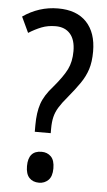

<svg xmlns="http://www.w3.org/2000/svg" viewBox="-53 -759 447 804"><g transform="rotate(5 170.5 -357.0)"><path d="M106 -201V-229Q106 -282 118.5 -319Q131 -356 166 -395Q206 -442 222 -474.5Q238 -507 238 -551Q238 -599 216 -624Q194 -649 155 -649Q122 -649 95.5 -638.5Q69 -628 42 -611L11 -677Q44 -700 81 -712Q118 -724 159 -724Q237 -724 278.5 -680Q320 -636 320 -557Q320 -513 310 -482Q300 -451 280 -422Q260 -393 231 -358Q208 -331 195.5 -310.5Q183 -290 178 -269Q173 -248 173 -220V-201ZM86 -55Q86 -120 142 -120Q166 -120 181.5 -104.5Q197 -89 197 -55Q197 -21 181 -5.5Q165 10 142 10Q116 10 101 -6Q86 -22 86 -55Z"/></g></svg>

Font: Avrile Sans Condensed
Style: Regular
Weight: 400
Width: 3
Designer: Monotype Design Team
Foundry: Monotype Imaging Inc.
Version: Version 2.001;September 10, 2019;FontCreator 11.5.0.2425 64-